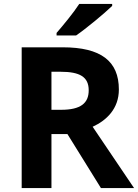

<svg xmlns="http://www.w3.org/2000/svg" viewBox="-20 -954 700 974"><path d="M549 -924V-934H382C353 -889 299 -824 267 -787V-774H366C417 -809 511 -887 549 -924ZM298 -714H90V0H241V-274H322L492 0H660L450 -311C520 -343 583 -402 583 -500C583 -644 492 -714 298 -714ZM287 -590C385 -590 430 -564 430 -496C430 -431 390 -397 290 -397H241V-590Z"/></svg>

Font: Noto Sans Bassa Vah
Style: Bold
Weight: 700
Designer: Monotype Design Team
Foundry: Monotype Imaging Inc.
Version: Version 2.002